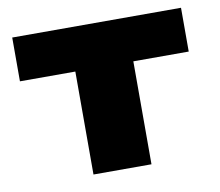

<svg xmlns="http://www.w3.org/2000/svg" viewBox="-62 -579 746 652"><g transform="rotate(-10 310.5 -253.0)"><path d="M210 0V-355H19V-506H601V-355H410V0Z"/></g></svg>

Font: Nunito Sans 7pt SemiExpanded Black
Style: Regular
Weight: 900
Width: 6
Designer: Vernon Adams
Foundry: Vernon Adams
Version: Version 3.101;gftools[0.9.27]